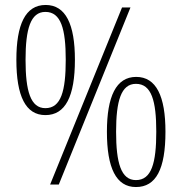

<svg xmlns="http://www.w3.org/2000/svg" viewBox="-20 -744 733 774"><path d="M163 -280C244 -280 282 -356 282 -503C282 -646 245 -724 164 -724C82 -724 46 -645 46 -503C46 -357 83 -280 163 -280ZM472 -714 182 0H217L506 -714ZM163 -308C103 -308 83 -377 83 -503C83 -627 103 -696 163 -696C226 -696 245 -627 245 -503C245 -377 226 -308 163 -308ZM528 10C609 10 647 -62 647 -213C647 -356 610 -434 529 -434C448 -434 411 -355 411 -213C411 -67 448 10 528 10ZM528 -18C468 -18 448 -87 448 -213C448 -337 468 -406 528 -406C591 -406 610 -337 610 -213C610 -87 591 -18 528 -18Z"/></svg>

Font: Noto Serif Sinhala ExtraCondensed ExtraLight
Style: Regular
Weight: 200
Width: 2
Designer: Jelle Bosma - Monotype Design Team
Foundry: Monotype Imaging Inc.
Version: Version 2.007